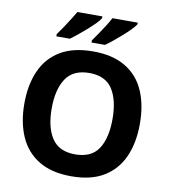

<svg xmlns="http://www.w3.org/2000/svg" viewBox="-99 -1019 989 1113"><g transform="rotate(10 395.5 -462.0)"><path d="M735 -358Q735 -247 698.5 -164.5Q662 -82 587 -36Q512 10 395 10Q279 10 203.5 -36Q128 -82 91.5 -165Q55 -248 55 -359Q55 -469 91.5 -551.5Q128 -634 203.5 -679.5Q279 -725 396 -725Q512 -725 587.5 -679.5Q663 -634 699 -551.5Q735 -469 735 -358ZM216 -358Q216 -246 258.5 -182.5Q301 -119 395 -119Q491 -119 532.5 -182.5Q574 -246 574 -358Q574 -470 532.5 -534Q491 -598 396 -598Q301 -598 258.5 -534Q216 -470 216 -358ZM621 -924Q613 -911 593.5 -891Q574 -871 549 -849Q524 -827 499.5 -807Q475 -787 456 -774H377V-787Q391 -806 408.5 -832Q426 -858 443.5 -885Q461 -912 472 -934H621ZM413 -924Q406 -911 386.5 -891Q367 -871 342 -849Q317 -827 292.5 -807Q268 -787 250 -774H170V-787Q184 -806 201.5 -832Q219 -858 236 -885Q253 -912 266 -934H413Z"/></g></svg>

Font: Noto Sans Meetei Mayek
Style: Bold
Weight: 700
Designer: Monotype Design Team and Neelakash Kshetrimayum
Foundry: Monotype Imaging Inc.
Version: Version 2.002; ttfautohint (v1.8.4.7-5d5b)